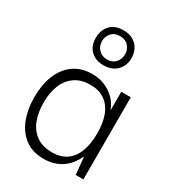

<svg xmlns="http://www.w3.org/2000/svg" viewBox="-162 -726 736 822"><g transform="rotate(30 206.5 -315.0)"><path d="M183 9Q127 9 90 -19Q53 -47 35 -94.5Q17 -142 17 -200Q17 -261 35.5 -308Q54 -355 91.5 -382.5Q129 -410 183 -410Q213 -410 236 -402Q259 -394 277 -381Q295 -368 307.5 -351.5Q320 -335 327 -316H328V-406H375V0H337L329 -84H327Q319 -66 306.5 -49.5Q294 -33 276 -19.5Q258 -6 235 1.5Q212 9 183 9ZM200 -33Q243 -33 271.5 -53Q300 -73 314 -110.5Q328 -148 328 -199Q328 -255 313 -291.5Q298 -328 269.5 -347Q241 -366 200 -366Q153 -366 122.5 -344Q92 -322 77.5 -285Q63 -248 63 -200Q63 -151 78 -113Q93 -75 123.5 -54Q154 -33 200 -33ZM205 -466Q165 -466 141.5 -489Q118 -512 118 -551Q118 -591 141 -615Q164 -639 205 -639Q246 -639 270 -615Q294 -591 294 -551Q294 -515 270 -490.5Q246 -466 205 -466ZM205 -495Q232 -495 247 -512Q262 -529 262 -553Q262 -576 247 -593Q232 -610 205 -610Q178 -610 163 -593Q148 -576 148 -553Q148 -528 164.5 -511.5Q181 -495 205 -495Z"/></g></svg>

Font: Darker Grotesque Light
Style: Regular
Weight: 400
Version: Version 1.000;gftools[0.9.28]